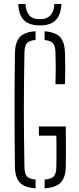

<svg xmlns="http://www.w3.org/2000/svg" viewBox="-20 -966 406 990"><path d="M163.5 5Q105.5 1 81.8 -25Q58 -51 57 -105.5Q56 -183.5 55.5 -256Q55 -328.5 55 -399.8Q55 -471 55.5 -543.5Q56 -616 57 -694Q58.5 -749 82.2 -775Q106 -801 163.5 -805V-760Q129.5 -757 118.2 -742.8Q107 -728.5 106 -696Q104.5 -610 103.8 -538.5Q103 -467 103 -400Q103 -333 103.8 -261.5Q104.5 -190 106 -104Q107 -71.5 118.2 -57.2Q129.5 -43 163.5 -40.5ZM210 5V-40Q246 -43 258 -57.2Q270 -71.5 270.5 -104Q271 -134.5 271.2 -160Q271.5 -185.5 271.2 -211Q271 -236.5 270.5 -266.5H180.5V-314H319Q320 -244 320 -197.8Q320 -151.5 319 -105.5Q318 -51 293.5 -25Q269 1 210 5ZM266 -532Q267.5 -578.5 267.5 -614.2Q267.5 -650 266 -696Q265 -728.5 253.8 -742.5Q242.5 -756.5 210 -759.5V-804.5Q266 -800.5 289.8 -774.8Q313.5 -749 315 -694.5Q316.5 -649.5 316.5 -613.8Q316.5 -578 315 -532ZM186 -835Q129 -835 102.5 -863Q76 -891 74.5 -945.5H111.5Q112.5 -911.5 129 -889.2Q145.5 -867 186 -867Q222 -867 240.8 -888Q259.5 -909 260 -945.5H296.5Q294.5 -891.5 268.2 -863.2Q242 -835 186 -835Z"/></svg>

Font: Big Shoulders Stencil Text ExtraLight
Style: Regular
Weight: 250
Version: Version 2.001